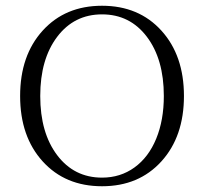

<svg xmlns="http://www.w3.org/2000/svg" viewBox="-20 -634 710 668"><path d="M128.5 -527.5Q207 -614 335 -614Q463 -614 541.5 -527.5Q620 -441 620 -300Q620 -159 541.5 -72.5Q463 14 335 14Q207 14 128.5 -72.5Q50 -159 50 -300Q50 -441 128.5 -527.5ZM335 -16Q399 -16 448 -51.5Q497 -87 523.5 -151.5Q550 -216 550 -300Q550 -428 491 -506Q432 -584 335 -584Q238 -584 179 -506Q120 -428 120 -300Q120 -172 179 -94Q238 -16 335 -16Z"/></svg>

Font: Cinzel Decorative
Style: Regular
Weight: 400
Designer: Natanael Gama
Version: Version 1.001;PS 001.001;hotconv 1.0.56;makeotf.lib2.0.21325